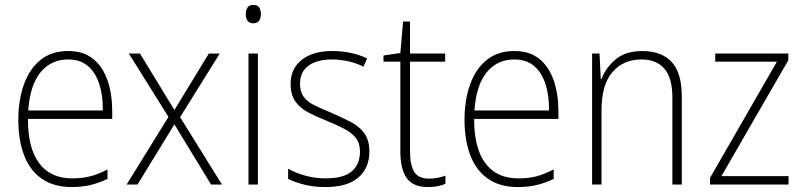

<svg xmlns="http://www.w3.org/2000/svg" viewBox="-20 -745 3239 775"><path d="M255 -539Q318 -539 357 -506.5Q396 -474 414.5 -419Q433 -364 433 -297V-265H93Q92 -149 137.5 -87Q183 -25 271 -25Q311 -25 343 -33Q375 -41 414 -61V-23Q381 -7 346.5 1.5Q312 10 270 10Q196 10 148 -24Q100 -58 77 -119Q54 -180 54 -262Q54 -341 76.5 -404Q99 -467 143.5 -503Q188 -539 255 -539ZM255 -505Q186 -505 143.5 -453Q101 -401 94 -299H395Q396 -358 381 -405Q366 -452 335 -478.5Q304 -505 255 -505Z M660 -273 500 -529H545L684 -301L823 -529H867L707 -272L876 0H832L684 -243L535 0H491Z M1002 -725Q1020 -725 1026.5 -714.5Q1033 -704 1033 -688Q1033 -672 1026 -661.5Q1019 -651 1002 -651Q986 -651 979 -661.5Q972 -672 972 -688Q972 -704 979 -714.5Q986 -725 1002 -725ZM1021 -529V0H983V-529Z M1471 -133Q1471 -67 1426.5 -28.5Q1382 10 1294 10Q1246 10 1207 0Q1168 -10 1143 -23V-64Q1175 -46 1214 -35.5Q1253 -25 1294 -25Q1367 -25 1400 -53.5Q1433 -82 1433 -133Q1433 -167 1416.5 -188Q1400 -209 1370.5 -224.5Q1341 -240 1302 -256Q1259 -273 1225.5 -290.5Q1192 -308 1172.5 -335Q1153 -362 1153 -407Q1153 -467 1197.5 -503Q1242 -539 1321 -539Q1362 -539 1398 -531Q1434 -523 1462 -509L1447 -476Q1422 -489 1388 -497Q1354 -505 1320 -505Q1260 -505 1225.5 -480Q1191 -455 1191 -407Q1191 -374 1206.5 -353.5Q1222 -333 1251 -319Q1280 -305 1319 -289Q1360 -271 1394.5 -253.5Q1429 -236 1450 -208Q1471 -180 1471 -133Z M1712 -24Q1731 -24 1748 -27.5Q1765 -31 1778 -36V-3Q1764 3 1747 6.5Q1730 10 1707 10Q1647 10 1621.5 -26.5Q1596 -63 1596 -133V-496H1528V-521L1596 -531L1607 -658H1635V-529H1777V-496H1635V-135Q1635 -80 1651.5 -52Q1668 -24 1712 -24Z M2056 -539Q2119 -539 2158 -506.5Q2197 -474 2215.5 -419Q2234 -364 2234 -297V-265H1894Q1893 -149 1938.5 -87Q1984 -25 2072 -25Q2112 -25 2144 -33Q2176 -41 2215 -61V-23Q2182 -7 2147.5 1.5Q2113 10 2071 10Q1997 10 1949 -24Q1901 -58 1878 -119Q1855 -180 1855 -262Q1855 -341 1877.5 -404Q1900 -467 1944.5 -503Q1989 -539 2056 -539ZM2056 -505Q1987 -505 1944.5 -453Q1902 -401 1895 -299H2196Q2197 -358 2182 -405Q2167 -452 2136 -478.5Q2105 -505 2056 -505Z M2573 -539Q2650 -539 2691 -495Q2732 -451 2732 -356V0H2694V-351Q2694 -431 2661.5 -468Q2629 -505 2570 -505Q2496 -505 2452 -454Q2408 -403 2408 -300V0H2370V-529H2400L2405 -426H2408Q2424 -470 2464 -504.5Q2504 -539 2573 -539Z M3163 0H2846V-27L3116 -496H2867V-529H3162V-502L2892 -34H3163Z"/></svg>

Font: Noto Sans Arabic SemCond ExtLt
Style: Regular
Weight: 200
Width: 4
Designer: Monotype Design Team, Nadine Chahine, Nizar Qandah and Khaled Hosny
Foundry: Monotype Imaging Inc.
Version: Version 2.012; ttfautohint (v1.8.4.7-5d5b)